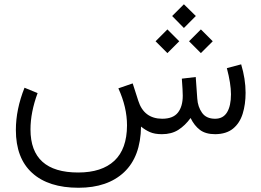

<svg xmlns="http://www.w3.org/2000/svg" viewBox="-20 -636 1239 910"><path d="M795.9 -560.1 851.6 -615.7 908.2 -560.1 851.6 -503.4ZM876 -440.4 932.1 -496.6 988.3 -440.4 932.1 -384.3ZM717.3 -440.4 773.4 -496.6 829.6 -440.4 773.4 -384.3ZM747.6 0Q712.9 0 690.4 -10Q668 -20 648.4 -36.1Q646.5 106.4 568.1 180.2Q489.7 253.9 352.1 253.9Q210 253.9 132.6 183.8Q55.2 113.8 55.2 -20Q55.2 -117.7 96.2 -220.2L158.2 -194.8Q124.5 -103.5 124.5 -22.5Q124.5 181.6 350.6 181.6Q462.4 181.6 522 126Q581.5 70.3 582 -41.5Q582 -127.9 541 -217.3L608.9 -240.7L635.3 -158.7Q662.1 -73.7 748.5 -73.2Q800.3 -73.2 823.2 -102.3Q846.2 -131.3 846.2 -182.6Q846.2 -205.6 841.8 -263.2L907.7 -271L915 -168.5Q917.5 -129.9 937.5 -101.6Q957.5 -73.2 999.5 -73.2Q1037.6 -73.2 1056.2 -103.8Q1074.7 -134.3 1074.7 -189Q1074.7 -239.3 1055.2 -313L1123 -331.1Q1144 -261.2 1144 -196.3Q1144 -141.1 1130.1 -96.7Q1116.2 -52.2 1084.5 -26.4Q1052.7 -0.5 1000 0Q954.6 0 927.7 -20.3Q900.9 -40.5 883.3 -76.7Q857.4 -41 825.2 -20.5Q793 0 747.6 0Z"/></svg>

Font: Vazir Light UI
Style: Light-UI
Weight: 300
Designer: Saber Rastikerdar
Foundry: Saber Rastikerdar
Version: Version 30.0.0